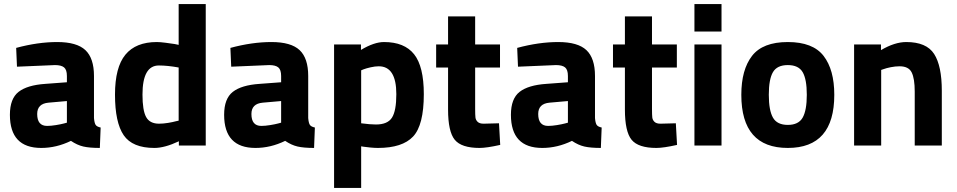

<svg xmlns="http://www.w3.org/2000/svg" viewBox="-20 -720 4737 950"><path d="M445 -344V-136Q447 -112 453 -102.5Q459 -93 478 -89L474 12Q423 12 392.5 5Q362 -2 331 -23Q259 12 184 12Q29 12 29 -152Q29 -232 72 -265.5Q115 -299 204 -305L311 -313V-344Q311 -375 297 -386.5Q283 -398 252 -398L64 -390L60 -483Q167 -512 263 -512Q360 -512 402.5 -472Q445 -432 445 -344ZM311 -220 220 -212Q164 -207 164 -156Q164 -97 213 -97Q232 -97 256.5 -101Q281 -105 296 -109L311 -113Z M998 -700V0H865V-21Q795 12 744 12Q635 12 592 -51Q549 -114 549 -252Q549 -387 600.5 -449.5Q652 -512 756 -512Q772 -512 799 -508.5Q826 -505 845 -502L864 -498V-700ZM767 -108Q788 -108 812 -112Q836 -116 850 -120L864 -123V-386Q809 -396 766 -396Q685 -396 685 -252Q685 -174 703 -141Q721 -108 767 -108Z M1505 -344V-136Q1507 -112 1513 -102.5Q1519 -93 1538 -89L1534 12Q1483 12 1452.5 5Q1422 -2 1391 -23Q1319 12 1244 12Q1089 12 1089 -152Q1089 -232 1132 -265.5Q1175 -299 1264 -305L1371 -313V-344Q1371 -375 1357 -386.5Q1343 -398 1312 -398L1124 -390L1120 -483Q1227 -512 1323 -512Q1420 -512 1462.5 -472Q1505 -432 1505 -344ZM1371 -220 1280 -212Q1224 -207 1224 -156Q1224 -97 1273 -97Q1292 -97 1316.5 -101Q1341 -105 1356 -109L1371 -113Z M1633 210V-500H1766V-473Q1831 -512 1880 -512Q1981 -512 2029 -451.5Q2077 -391 2077 -254Q2077 -101 2024 -44.5Q1971 12 1850 12Q1834 12 1813 10Q1792 8 1779 6L1767 4V210ZM1854 -392Q1836 -392 1814 -387Q1792 -382 1779 -377L1767 -372V-110Q1812 -104 1840 -104Q1898 -104 1919.5 -138Q1941 -172 1941 -254Q1941 -392 1854 -392Z M2454 -386H2331V-181Q2331 -151 2332.5 -138.5Q2334 -126 2343.5 -117Q2353 -108 2373 -108L2449 -110L2455 -3Q2388 12 2353 12Q2263 12 2230 -28.5Q2197 -69 2197 -178V-386H2138V-500H2197V-639H2331V-500H2454Z M2924 -344V-136Q2926 -112 2932 -102.5Q2938 -93 2957 -89L2953 12Q2902 12 2871.5 5Q2841 -2 2810 -23Q2738 12 2663 12Q2508 12 2508 -152Q2508 -232 2551 -265.5Q2594 -299 2683 -305L2790 -313V-344Q2790 -375 2776 -386.5Q2762 -398 2731 -398L2543 -390L2539 -483Q2646 -512 2742 -512Q2839 -512 2881.5 -472Q2924 -432 2924 -344ZM2790 -220 2699 -212Q2643 -207 2643 -156Q2643 -97 2692 -97Q2711 -97 2735.5 -101Q2760 -105 2775 -109L2790 -113Z M3329 -386H3206V-181Q3206 -151 3207.5 -138.5Q3209 -126 3218.5 -117Q3228 -108 3248 -108L3324 -110L3330 -3Q3263 12 3228 12Q3138 12 3105 -28.5Q3072 -69 3072 -178V-386H3013V-500H3072V-639H3206V-500H3329Z M3416 0V-500H3550V0ZM3416 -564V-700H3550V-564Z M4108 -251Q4108 12 3878 12Q3648 12 3648 -251Q3648 -375 3701 -443.5Q3754 -512 3878 -512Q4002 -512 4055 -443.5Q4108 -375 4108 -251ZM3804.5 -138Q3825 -102 3878 -102Q3931 -102 3951.5 -138Q3972 -174 3972 -251Q3972 -328 3951.5 -363Q3931 -398 3878 -398Q3825 -398 3804.5 -363Q3784 -328 3784 -251Q3784 -174 3804.5 -138Z M4340 0H4206V-500H4339V-472Q4407 -512 4464 -512Q4564 -512 4602 -453Q4640 -394 4640 -271V0H4506V-267Q4506 -331 4491 -361.5Q4476 -392 4431 -392Q4410 -392 4387.5 -387.5Q4365 -383 4352 -378L4340 -374Z"/></svg>

Font: TitilliumText
Style: ExtraBold
Weight: 800
Designer: Accademia di Belle Arti di Urbino and others
Foundry: Accademia di Belle Arti di Urbino and others.
Version: Version 60.001